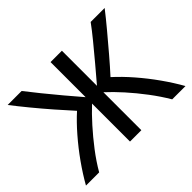

<svg xmlns="http://www.w3.org/2000/svg" viewBox="-141 -939 1184 1184"><g transform="rotate(-45 451.0 -346.5)"><path d="M17 0Q53 -64 100.5 -131Q148 -198 201 -259Q254 -320 304 -365Q261 -412 210 -470.5Q159 -529 111 -587.5Q63 -646 27 -693H149Q181 -652 223.5 -599Q266 -546 312.5 -491Q359 -436 401 -387V-693H500V-387Q542 -436 589 -492Q636 -548 679 -600.5Q722 -653 751 -693H873Q835 -644 786.5 -586Q738 -528 689 -470.5Q640 -413 597 -366Q650 -318 702.5 -257.5Q755 -197 802 -130.5Q849 -64 885 0H769Q733 -61 687 -122Q641 -183 592.5 -237Q544 -291 500 -331V0H401V-331Q356 -289 308 -235.5Q260 -182 214 -122Q168 -62 132 0Z"/></g></svg>

Font: Ubuntu Sans Medium
Style: Regular
Weight: 500
Designer: Dalton Maag Ltd
Foundry: Dalton Maag Ltd
Version: Version 1.006; ttfautohint (v1.8.4.7-5d5b)